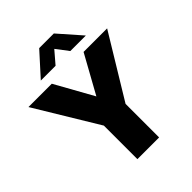

<svg xmlns="http://www.w3.org/2000/svg" viewBox="-269 -1107 1251 1251"><g transform="rotate(-45 356.5 -482.0)"><path d="M456 -309V0H256V-309L-6 -742H209L356 -478L502 -742H719ZM381 -891 309 -807H173L315 -964H450L588 -807H445Z"/></g></svg>

Font: Morrison Black
Style: Regular
Weight: 900
Designer: Pablo Impallari, Rodrigo Fuenzalida (Modified by Dan O. Williams)
Version: Version 0.03;June 6, 2019;FontCreator 11.5.0.2425 64-bit; tt